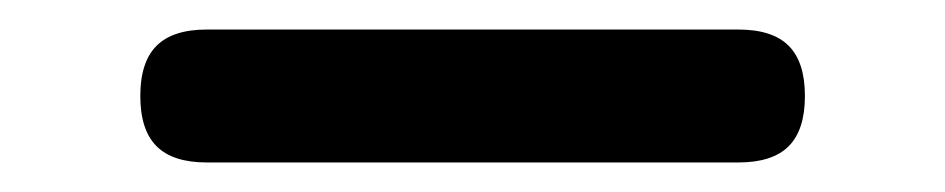

<svg xmlns="http://www.w3.org/2000/svg" viewBox="-20 55 640 130"><path d="M120 165Q97 165 86 154Q75 143 75 120Q75 97 86 86Q97 75 120 75H480Q503 75 514 86Q525 97 525 120Q525 143 514 154Q503 165 480 165Z"/></svg>

Font: Maple Mono NF
Style: Regular
Weight: 400
Monospace: yes
Designer: subframe7536
Version: Version 7.000